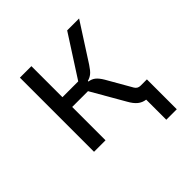

<svg xmlns="http://www.w3.org/2000/svg" viewBox="-172 -660 945 945"><g transform="rotate(-45 300.0 -188.0)"><path d="M462 0Q439 -3 421.5 -17Q404 -31 388 -60L289 -232H179V0H99V-516H179V-300H289L428 -516H511L385 -320Q368 -294 355 -283.5Q342 -273 324 -268V-264Q344 -261 358 -250Q372 -239 387 -214L461 -85Q471 -68 491 -68H535V140H462Z"/></g></svg>

Font: iA Writer Mono V
Style: Regular
Weight: 400
Designer: Mike Abbink, Paul van der Laan, Pieter van Rosmalen
Foundry: Bold Monday
Version: Version 2.000